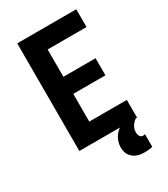

<svg xmlns="http://www.w3.org/2000/svg" viewBox="-242 -909 1083 1236"><g transform="rotate(-30 300.0 -291.0)"><path d="M96 0V-800H535V-668H246V-465H485V-338H246V-132H525V0ZM455 218Q401 218 369.5 190.5Q338 163 338 114Q338 80 354 49.5Q370 19 398 0L455 -3L516 0Q496 13 483.5 33.5Q471 54 471 77Q471 97 479 108.5Q487 120 501 120Q507 120 510.5 119Q514 118 516 117V211Q507 214 492.5 216Q478 218 455 218Z"/></g></svg>

Font: Martian Mono Condensed SemiBold
Style: Regular
Weight: 600
Width: 3
Designer: Roman Shamin
Foundry: Evil Martians
Version: Version 1.000